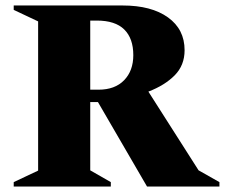

<svg xmlns="http://www.w3.org/2000/svg" viewBox="-20 -680 820 700"><path d="M30 0V-16L119 -58V-602L30 -644V-660H427Q532 -660 592.5 -616.5Q653 -573 653 -497Q653 -442 617 -405.5Q581 -369 521 -346L704 -59L780 -16V0H516L337 -308H309V-59L384 -16V0ZM333 -605H309V-353H339Q399 -353 432.5 -387.5Q466 -422 466 -479Q466 -540 433 -572.5Q400 -605 333 -605Z"/></svg>

Font: Spectral SC ExtraBold
Style: Regular
Weight: 800
Designer: Jean-Baptiste Levee
Foundry: Production Type
Version: Version 2.001